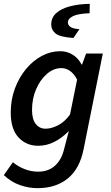

<svg xmlns="http://www.w3.org/2000/svg" viewBox="-21 -770 579 1001"><path d="M174 211Q129 211 83 195Q37 179 -1 143L46 76Q73 98 107 111.5Q141 125 178 125Q231 125 265.5 94Q300 63 313 8L338 -87Q303 -51 262.5 -30.5Q222 -10 178 -10Q116 -10 75.5 -53.5Q35 -97 35 -183Q35 -250 56.5 -308Q78 -366 114.5 -410Q151 -454 197 -478.5Q243 -503 293 -503Q329 -503 358.5 -484.5Q388 -466 404 -434H407L428 -491H515L415 7Q395 109 333 160Q271 211 174 211ZM217 -99Q246 -99 281 -116.5Q316 -134 344 -173L381 -355Q364 -387 343 -401Q322 -415 299 -415Q259 -415 224 -385Q189 -355 167.5 -305.5Q146 -256 146 -197Q146 -148 165.5 -123.5Q185 -99 217 -99ZM362 -572Q291 -577 268.5 -595.5Q246 -614 246 -642Q246 -678 272 -701.5Q298 -725 343.5 -737Q389 -749 447 -750L446 -701Q387 -699 360 -686Q333 -673 333 -653Q333 -639 346.5 -629.5Q360 -620 393 -618Z"/></svg>

Font: Source Sans 3 Semibold
Style: Italic
Weight: 600
Italic angle: -11°
Designer: Paul D. Hunt
Foundry: Adobe
Version: Version 3.052;hotconv 1.1.0;makeotfexe 2.6.0